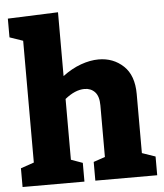

<svg xmlns="http://www.w3.org/2000/svg" viewBox="-55 -830 748 878"><g transform="rotate(-5 319.5 -391.0)"><path d="M13 0V-86L74 -107V-666L13 -687V-773L244 -782V-489Q285 -520 328 -535.5Q371 -551 410 -551Q477 -551 523.5 -507.5Q570 -464 570 -378V-107L631 -86V0H347V-86L400 -104V-341Q400 -383 381.5 -402.5Q363 -422 334 -422Q291 -422 244 -384V-105L297 -86V0Z"/></g></svg>

Font: Bitter ExtraBold
Style: Regular
Weight: 800
Designer: Sol Matas, and Bitter project Authors
Foundry: Sol Matas
Version: Version 2.001